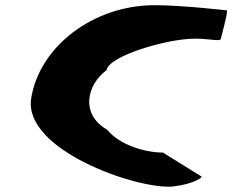

<svg xmlns="http://www.w3.org/2000/svg" viewBox="-20 -730 895 740"><path d="M100 -350C70 -152 506 0 645 -11C737 -22 763 -50 756 -50L608 -142C541 -142 442 -170 393 -230C288 -290 315 -404 391 -460C399 -514 622 -581 732 -581C788 -581 829 -569 831 -580C833 -590 861 -690 854 -690C854 -690 683 -710 576 -710C338 -710 131 -549 100 -350Z"/></svg>

Font: Ampere
Style: ExtIta
Weight: 400
Version: Version 1